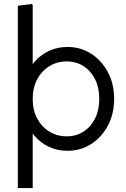

<svg xmlns="http://www.w3.org/2000/svg" viewBox="-20 -749 636 969"><path d="M320 12Q269 12 226 -8.5Q183 -29 152 -66Q121 -103 106 -152V-348Q121 -398 152 -434.5Q183 -471 226 -491.5Q269 -512 320 -512Q387 -512 440 -478Q493 -444 524.5 -385Q556 -326 556 -250Q556 -174 524.5 -115Q493 -56 440 -22Q387 12 320 12ZM70 200V-720L142 -729L145 -721V-313L131 -250L145 -187V200ZM317 -61Q365 -61 402 -85Q439 -109 460 -151.5Q481 -194 481 -250Q481 -306 460 -348.5Q439 -391 402 -415Q365 -439 317 -439Q268 -439 229 -415Q190 -391 167.5 -348.5Q145 -306 145 -250Q145 -194 167.5 -151.5Q190 -109 229 -85Q268 -61 317 -61Z"/></svg>

Font: Fustat
Style: Regular
Weight: 400
Designer: Mohamed Gaber, Khaled Hosny, Laura Garcia Mut
Foundry: Kief Type Foundry, Alif Type Foundry, Hard Type Foundry
Version: Version 1.007